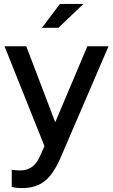

<svg xmlns="http://www.w3.org/2000/svg" viewBox="-20 -745 577 980"><path d="M93 215Q77 215 63 213.5Q49 212 40 209V121Q58 125 84 125Q154 125 185 50L207 1L3 -509H114L262 -121L426 -509H534L288 63Q264 117 237 150.5Q210 184 175 199.5Q140 215 93 215ZM194 -603 286 -725H406L278 -603Z"/></svg>

Font: Red Hat Display Medium
Style: Regular
Weight: 500
Designer: Pentagram, MCKL
Foundry: Pentagram, MCKL
Version: Version 1.023